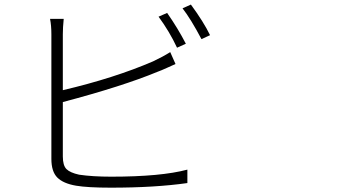

<svg xmlns="http://www.w3.org/2000/svg" viewBox="-20 -825 1540 852"><path d="M804.7 -630.9 765.6 -613.3Q732.4 -684.6 683.6 -751L721.7 -767.6Q769.5 -699.2 804.7 -630.9ZM258.8 -372.1V-130.9Q258.8 -90.8 274.9 -74.7Q291 -58.6 331.1 -49.8Q390.6 -41 473.6 -41Q694.3 -41 811.5 -72.3V-12.7Q668 7.8 471.7 7.8Q369.1 7.8 317.4 -1Q260.7 -10.7 234.4 -37.1Q208 -63.5 208 -120.1V-672.9Q208 -711.9 202.1 -741.2H262.7Q258.8 -702.1 258.8 -672.9V-424.8Q487.3 -478.5 659.2 -552.7Q701.2 -572.3 735.4 -593.8L758.8 -541Q752 -538.1 723.1 -524.9Q694.3 -511.7 677.7 -505.9Q524.4 -442.4 258.8 -372.1ZM790 -788.1 827.1 -804.7Q883.8 -727.5 912.1 -668.9L874 -651.4Q827.1 -740.2 790 -788.1Z"/></svg>

Font: Bpmf Zihi Sans Light
Style: Light
Weight: 300
Foundry: But Ko
Version: Version 1.320